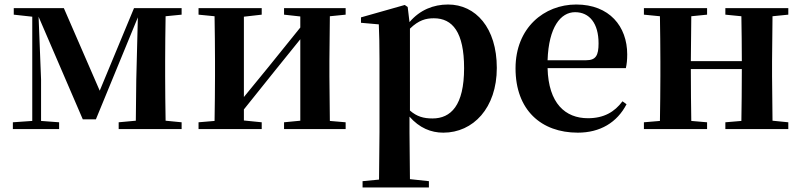

<svg xmlns="http://www.w3.org/2000/svg" viewBox="-20 -572 3552 851"><path d="M123 0H242V-30L162 -36V-220L151 -498L347 -43H405L591 -495L584 -218L582 -37L506 -30V0H785V-30L714 -37C713 -94 712 -179 712 -235V-301C712 -356 713 -442 714 -500L785 -507V-536H574L422 -170L263 -536H41V-507L123 -498V-36L37 -30V0Z M1239 -507 1311 -499V-450L1169 -274L1061 -142V-498L1140 -507V-536H860V-507L931 -500C932 -442 933 -357 933 -301V-235C933 -179 932 -94 931 -36L860 -30V0H1140V-30L1061 -38V-87L1198 -258L1311 -398V-37L1239 -30V0H1512V-30L1442 -36L1440 -235V-301L1442 -500L1512 -507V-536H1239Z M1945 16C2077 16 2182 -93 2182 -271C2182 -449 2088 -552 1966 -552C1901 -552 1841 -528 1795 -474L1787 -541L1774 -550L1580 -495V-471L1659 -464C1661 -415 1662 -375 1662 -309V14L1660 224L1587 231V259H1881V231L1797 222L1795 13V-55C1839 -5 1890 16 1945 16ZM1797 -445C1836 -483 1868 -491 1903 -491C1986 -491 2037 -429 2037 -270C2037 -104 1978 -47 1897 -47C1858 -47 1828 -55 1797 -82Z M2541 16C2640 16 2715 -29 2757 -110L2739 -123C2704 -76 2657 -48 2586 -48C2486 -48 2411 -113 2407 -270H2754C2758 -288 2760 -306 2760 -331C2760 -455 2681 -552 2534 -552C2392 -552 2265 -449 2265 -269C2265 -84 2379 16 2541 16ZM2407 -305C2412 -452 2465 -518 2529 -518C2593 -518 2633 -468 2633 -380C2633 -326 2621 -305 2578 -305Z M3195 -507 3266 -500C3267 -445 3268 -363 3268 -301H3042L3044 -500L3114 -507V-536H2834V-507L2905 -500C2906 -442 2907 -357 2907 -301V-235C2907 -179 2906 -94 2905 -36L2834 -30V0H3114V-30L3044 -36C3043 -94 3042 -182 3042 -266H3268C3268 -182 3267 -94 3266 -36L3195 -30V0H3474V-30L3404 -37L3402 -235V-301L3404 -500L3474 -507V-536H3195Z"/></svg>

Font: Noto Serif SC
Style: Bold
Weight: 700
Designer: Ryoko NISHIZUKA 西塚涼子 (kana & ideographs); Frank Grießhammer (Latin, Greek & Cyrillic); Wenlong ZHANG 张文龙 (bopomofo); San
Foundry: Adobe
Version: Version 2.001;hotconv 1.1.0;makeotfexe 2.6.0